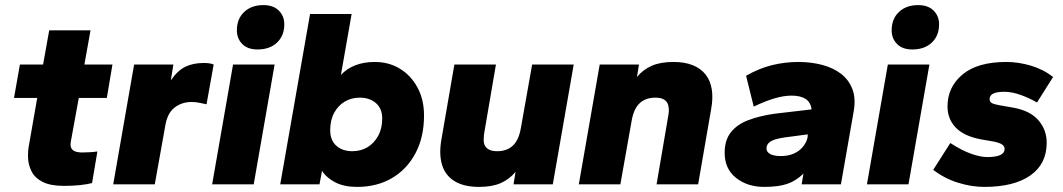

<svg xmlns="http://www.w3.org/2000/svg" viewBox="-20 -723 4168 753"><path d="M231 6Q178 6 147.5 -9.5Q117 -25 104 -50.5Q91 -76 90 -104Q89 -132 94 -156L126 -339H35L58 -470H149L173 -604H335L311 -470H421L399 -339H289L258 -169Q255 -153 259 -143.5Q263 -134 274 -129.5Q285 -125 303 -125Q316 -125 332.5 -126Q349 -127 362 -129L341 -5Q321 0 293.5 3Q266 6 231 6Z M424 0 506 -470H660L650 -408Q677 -447 707.5 -461.5Q738 -476 779 -476Q792 -476 801.5 -474.5Q811 -473 818 -470L790 -314Q776 -317 761.5 -320Q747 -323 731 -323Q693 -323 664.5 -301Q636 -279 628 -229L587 0Z M812 0 894 -470H1057L975 0ZM990 -529Q951 -529 930 -550.5Q909 -572 909 -604Q909 -649 937.5 -676Q966 -703 1013 -703Q1052 -703 1073.5 -681.5Q1095 -660 1095 -628Q1095 -583 1066.5 -556Q1038 -529 990 -529Z M1380 10Q1330 10 1295.5 -7.5Q1261 -25 1243 -53L1233 0H1079L1196 -668H1359L1317 -429Q1340 -454 1373.5 -467Q1407 -480 1450 -480Q1505 -480 1548.5 -453.5Q1592 -427 1617.5 -379.5Q1643 -332 1643 -270Q1643 -186 1610 -123Q1577 -60 1518 -25Q1459 10 1380 10ZM1362 -130Q1395 -130 1421 -145.5Q1447 -161 1463 -190Q1479 -219 1479 -258Q1479 -297 1454.5 -318.5Q1430 -340 1391 -340Q1358 -340 1332 -324.5Q1306 -309 1290.5 -280.5Q1275 -252 1275 -212Q1275 -173 1299 -151.5Q1323 -130 1362 -130Z M1859 10Q1800 10 1763.5 -12Q1727 -34 1714 -75.5Q1701 -117 1711 -175L1762 -470H1925L1879 -201Q1877 -187 1877 -174Q1877 -161 1882 -151.5Q1887 -142 1898.5 -136Q1910 -130 1930 -130Q1968 -130 1991.5 -152Q2015 -174 2023 -222L2067 -470H2230L2148 0H1994L2002 -49Q1978 -20 1944 -5Q1910 10 1859 10Z M2250 0 2332 -470H2486L2478 -421Q2502 -450 2536 -465Q2570 -480 2621 -480Q2665 -480 2696.5 -467.5Q2728 -455 2747 -431Q2766 -407 2771.5 -372.5Q2777 -338 2769 -295L2718 0H2555L2601 -270Q2604 -284 2603 -297Q2602 -310 2597 -319.5Q2592 -329 2580.5 -334.5Q2569 -340 2550 -340Q2512 -340 2488.5 -318Q2465 -296 2457 -248L2413 0Z M2977 10Q2911 10 2866.5 -25.5Q2822 -61 2822 -124Q2822 -174 2847 -205Q2872 -236 2916.5 -252.5Q2961 -269 3018 -277L3163 -294Q3161 -309 3154.5 -319.5Q3148 -330 3138 -336Q3128 -342 3114.5 -345Q3101 -348 3085 -348Q3055 -348 3020 -338Q2985 -328 2936 -305L2906 -426Q2959 -456 3009.5 -468Q3060 -480 3111 -480Q3161 -480 3204.5 -468.5Q3248 -457 3278.5 -433.5Q3309 -410 3323 -373.5Q3337 -337 3328 -286L3278 0H3124L3131 -42Q3101 -13 3066.5 -1.5Q3032 10 2977 10ZM3042 -111Q3072 -111 3094 -121Q3116 -131 3129.5 -148Q3143 -165 3147 -183L3148 -196L3057 -184Q3016 -178 3001 -167.5Q2986 -157 2986 -141Q2986 -127 3000.5 -119Q3015 -111 3042 -111Z M3380 0 3462 -470H3625L3543 0ZM3558 -529Q3519 -529 3498 -550.5Q3477 -572 3477 -604Q3477 -649 3505.5 -676Q3534 -703 3581 -703Q3620 -703 3641.5 -681.5Q3663 -660 3663 -628Q3663 -583 3634.5 -556Q3606 -529 3558 -529Z M3840 10Q3790 10 3737 -6.5Q3684 -23 3640 -57L3707 -162Q3752 -133 3788.5 -120Q3825 -107 3852 -107Q3886 -107 3903 -115Q3920 -123 3920 -139Q3920 -149 3910.5 -156Q3901 -163 3876 -168L3824 -177Q3759 -190 3727.5 -223.5Q3696 -257 3696 -306Q3696 -381 3754.5 -430.5Q3813 -480 3927 -480Q3974 -480 4023 -465.5Q4072 -451 4110 -421L4047 -321Q4018 -338 3983.5 -350.5Q3949 -363 3919 -363Q3890 -363 3875.5 -356Q3861 -349 3861 -334Q3861 -324 3869.5 -319Q3878 -314 3901 -310L3953 -301Q4020 -289 4052.5 -251.5Q4085 -214 4085 -163Q4085 -80 4021 -35Q3957 10 3840 10Z"/></svg>

Font: Gantari ExtraBold
Style: Italic
Weight: 800
Italic angle: -10°
Designer: Anugrah Pasau
Foundry: Lafontype
Version: Version 1.000